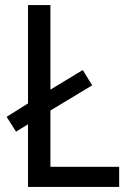

<svg xmlns="http://www.w3.org/2000/svg" viewBox="-20 -734 511 754"><path d="M90 0V-246L43 -217L6 -275L90 -328V-714H178V-382L305 -459L342 -399L178 -300V-79H448V0Z"/></svg>

Font: Noto Sans Sinhala SemiCondensed
Style: Regular
Weight: 400
Width: 4
Designer: Jelle Bosma - Monotype Design Team
Foundry: Monotype Imaging Inc.
Version: Version 2.006; ttfautohint (v1.8.4.7-5d5b)